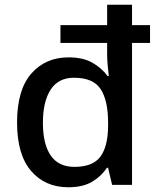

<svg xmlns="http://www.w3.org/2000/svg" viewBox="-20 -780 666 810"><path d="M268 10Q170 10 111 -59Q52 -128 52 -263Q52 -401 112 -469.5Q172 -538 269 -538Q331 -538 370.5 -515Q410 -492 434 -459H439Q437 -474 434.5 -502Q432 -530 432 -548V-599H235V-674H432V-760H537V-674H613V-599H537V0H453L436 -72H431Q408 -37 369 -13.5Q330 10 268 10ZM294 -76Q371 -76 403 -118.5Q435 -161 436 -246V-263Q436 -355 405 -403.5Q374 -452 292 -452Q226 -452 193.5 -401.5Q161 -351 161 -262Q161 -172 194 -124Q227 -76 294 -76Z"/></svg>

Font: Noto Sans Tai Tham Medium
Style: Regular
Weight: 500
Designer: Monotype Design Team 2013. Revised by David WIlliams 2020
Foundry: Monotype Imaging Inc.
Version: Version 2.002; ttfautohint (v1.8.4.7-5d5b)